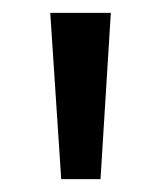

<svg xmlns="http://www.w3.org/2000/svg" viewBox="-20 -734 248 298"><path d="M152 -714 136 -456H75L58 -714Z"/></svg>

Font: Noto Sans Georgian ExtraCondensed
Style: Regular
Weight: 400
Width: 2
Designer: Monotype Design Team, Akaki Razmadze
Foundry: Google LLC
Version: Version 2.005; ttfautohint (v1.8.4.7-5d5b)